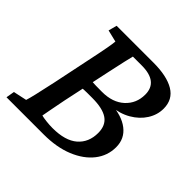

<svg xmlns="http://www.w3.org/2000/svg" viewBox="-149 -715 857 857"><g transform="rotate(45 279.5 -286.5)"><path d="M71.3 -53.7Q76.2 -68.4 84 -101.6Q91.8 -134.8 105.5 -198.2L141.6 -372.1Q155.3 -436.5 161.6 -471.2Q168 -505.9 168.9 -519.5L112.3 -533.2L123 -573.2H355.5Q440.4 -573.2 486.8 -545.4Q533.2 -517.6 533.2 -460Q533.2 -420.9 511.2 -386.2Q489.3 -351.6 449.7 -328.6Q410.2 -305.7 356.4 -300.8L349.6 -309.6Q422.9 -305.7 463.9 -273.9Q504.9 -242.2 504.9 -188.5Q504.9 -134.8 471.7 -92.3Q438.5 -49.8 377.9 -24.9Q317.4 0 235.4 0H1L7.8 -40ZM194.3 -172.9Q185.5 -130.9 179.7 -97.7Q173.8 -64.5 171.9 -55.7Q182.6 -52.7 203.6 -50.3Q224.6 -47.9 243.2 -47.9Q323.2 -47.9 363.3 -82.5Q403.3 -117.2 403.3 -176.8Q403.3 -224.6 371.6 -246.6Q339.8 -268.6 274.4 -268.6Q255.9 -268.6 244.1 -268.6Q232.4 -268.6 223.1 -268.1Q213.9 -267.6 202.1 -266.6L214.8 -320.3Q230.5 -319.3 246.1 -318.8Q261.7 -318.4 285.2 -318.4Q352.5 -318.4 391.6 -354.5Q430.7 -390.6 430.7 -446.3Q430.7 -527.3 327.1 -527.3H271.5Q269.5 -520.5 261.2 -484.4Q252.9 -448.2 243.2 -402.3Z"/></g></svg>

Font: Crimson Pro Medium
Style: Italic
Weight: 500
Italic angle: -12°
Designer: Jacques Le Bailly
Foundry: Baron von Fonthausen
Version: Version 1.003